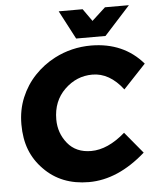

<svg xmlns="http://www.w3.org/2000/svg" viewBox="-60 -960 846 1023"><g transform="rotate(-5 362.5 -448.0)"><path d="M529.5 -755H372.5L292.5 -907.5H420.5L467.5 -841L540 -907.5H668ZM374.5 13Q226.5 13 134.5 -82Q88 -129 65 -188.2Q42 -247.5 42 -324.5Q42 -401.5 69.2 -467Q96.5 -532.5 143.8 -582.2Q191 -632 252.5 -664Q343.5 -711 448.5 -711Q622 -710 725 -590L605 -462.5Q533.5 -556 441.5 -556Q356.5 -556 293 -494.2Q229.5 -432.5 229.5 -334.5Q229.5 -261.5 274.5 -206.2Q319.5 -151 400.5 -151Q489.5 -151 583 -232.5L678 -118Q529.5 13 374.5 13Z"/></g></svg>

Font: Argentum Sans
Style: Bold Italic
Weight: 700
Italic angle: -11°
Designer: Julieta Ulanovsky (font), Cristiano Sobral (main changes and remaster)
Foundry: Julieta Ulanovsky (font), Cristiano Sobral (main changes and remaster)
Version: Version 2.007;June 15, 2022;FontCreator 14.0.0.2814 64-bit; 